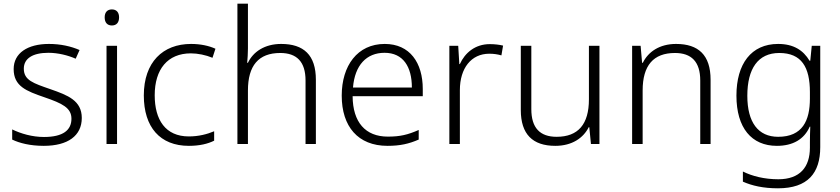

<svg xmlns="http://www.w3.org/2000/svg" viewBox="-20 -780 4551 1040"><path d="M423 -141C423 -235 348 -264 253 -297C161 -329 109 -345 109 -408C109 -464 158 -494 242 -494C295 -494 349 -480 390 -462L411 -509C365 -529 309 -542 245 -542C129 -542 54 -492 54 -406C54 -313 122 -287 221 -253C317 -220 367 -196 367 -137C367 -76 323 -38 218 -38C155 -38 93 -56 46 -79V-24C85 -5 143 10 217 10C348 10 423 -45 423 -141Z M586 -729C561 -729 547 -713 547 -686C547 -658 561 -642 586 -642C611 -642 625 -658 625 -686C625 -713 611 -729 586 -729ZM614 -532H557V0H614Z M1003 10C1061 10 1106 -1 1140 -18V-69C1102 -53 1056 -41 1003 -41C876 -41 818 -131 818 -264C818 -405 888 -491 1014 -491C1051 -491 1095 -482 1131 -467L1147 -516C1112 -532 1066 -542 1015 -542C862 -542 759 -443 759 -263C759 -91 847 10 1003 10Z M1323 -517V-760H1266V0H1323V-290C1323 -424 1380 -493 1498 -493C1587 -493 1635 -446 1635 -344V0H1691V-348C1691 -482 1625 -542 1503 -542C1413 -542 1351 -499 1323 -440H1319C1321 -465 1323 -489 1323 -517Z M2064 -542C1916 -542 1831 -424 1831 -262C1831 -95 1919 10 2079 10C2147 10 2195 -1 2248 -24V-76C2189 -50 2147 -40 2081 -40C1959 -40 1891 -118 1890 -259H2270V-298C2270 -440 2200 -542 2064 -542ZM2063 -494C2164 -494 2211 -418 2211 -306H1892C1902 -427 1965 -494 2063 -494Z M2633 -541C2553 -541 2498 -493 2471 -433H2468L2462 -532H2414V0H2471V-292C2471 -411 2533 -489 2630 -489C2654 -489 2675 -486 2696 -480L2705 -533C2684 -538 2659 -541 2633 -541Z M3227 -532H3170V-242C3170 -107 3112 -39 2995 -39C2905 -39 2858 -87 2858 -189V-532H2801V-184C2801 -53 2865 10 2988 10C3079 10 3140 -33 3169 -91H3172L3181 0H3227Z M3642 -542C3552 -542 3491 -499 3462 -440H3458L3450 -532H3404V0H3461V-290C3461 -425 3519 -493 3636 -493C3725 -493 3773 -446 3773 -344V0H3829V-348C3829 -482 3763 -542 3642 -542Z M4195 -542C4049 -542 3969 -434 3969 -262C3969 -87 4051 10 4188 10C4274 10 4336 -25 4366 -94H4369C4368 -69 4367 -39 4367 -11V20C4367 125 4313 191 4196 191C4120 191 4054 174 4004 149V204C4054 226 4114 240 4194 240C4356 240 4423 157 4423 17V-532H4377L4369 -451H4365C4331 -508 4278 -542 4195 -542ZM4201 -493C4322 -493 4367 -416 4367 -281V-246C4367 -127 4327 -39 4195 -39C4087 -39 4028 -117 4028 -261C4028 -408 4086 -493 4201 -493Z"/></svg>

Font: Noto Sans Gujarati UI Light
Style: Regular
Weight: 300
Designer: Jelle Bosma - Monotype Design Team, Universal Thirst
Foundry: Monotype Imaging Inc.
Version: Version 2.106